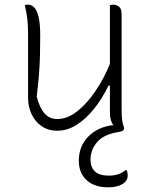

<svg xmlns="http://www.w3.org/2000/svg" viewBox="-20 -548 640 821"><path d="M101 -528Q114 -528 125.5 -517Q137 -506 144.5 -477.5Q152 -449 152 -396Q152 -349 151 -312Q150 -275 147 -234Q144 -193 137 -135Q149 -88 170 -63.5Q191 -39 225 -39Q268 -39 310 -72Q352 -105 388.5 -159Q425 -213 450 -275V-526Q456 -528 464 -528Q478 -528 489 -519.5Q500 -511 500 -485V-87Q500 -52 502 -36Q504 -20 511 0Q510 0 509 1L511 3Q510 7 504.5 11Q499 15 484 17Q423 27 395 60Q367 93 367 135Q367 167 386 185Q405 203 445 203Q465 203 482.5 198Q500 193 516 180H522Q526 189 526 202Q526 226 503 239.5Q480 253 442 253Q384 253 350.5 222.5Q317 192 317 139Q317 77 358 35.5Q399 -6 465 -13Q458 -21 454 -34.5Q450 -48 450 -67V-182H444Q417 -126 382 -82.5Q347 -39 307.5 -14Q268 11 225 11Q186 11 158 -8.5Q130 -28 115 -60Q100 -92 100 -129V-402Q100 -437 97 -465.5Q94 -494 86 -526Q90 -527 93.5 -527.5Q97 -528 101 -528Z"/></svg>

Font: Recursive Mn Csl St Lt
Style: Regular
Weight: 300
Monospace: yes
Version: Version 1.079;hotconv 1.0.112;makeotfexe 2.5.65598; ttfautoh